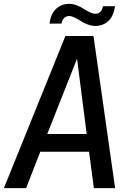

<svg xmlns="http://www.w3.org/2000/svg" viewBox="-46 -972 686 992"><path d="M485.8 -939.9H547.9Q541.5 -888.7 513.7 -863.3Q485.8 -837.9 446.8 -837.9Q426.8 -837.9 406.2 -845.9Q385.7 -854 371.3 -863.5Q356.9 -873 340.3 -881.1Q323.7 -889.2 311 -889.2Q296.9 -889.2 285.9 -879.4Q274.9 -869.6 272 -850.1H210Q216.3 -901.4 244.1 -926.8Q272 -952.1 311 -952.1Q331.1 -952.1 351.6 -944.1Q372.1 -936 386.5 -926.5Q400.9 -917 417.5 -908.9Q434.1 -900.9 446.8 -900.9Q460.9 -900.9 471.9 -910.6Q482.9 -920.4 485.8 -939.9ZM292 -786.1H437L548.8 0H439L414.1 -188H162.1L88.9 0H-25.9ZM352.1 -668.9 198.2 -279.8H401.9Z"/></svg>

Font: Cooper Hewitt
Style: Medium Italic
Weight: 708
Designer: Village Type and Design LLC
Foundry: Cooper Hewitt Smithsonian Design Museum
Version: 1.000